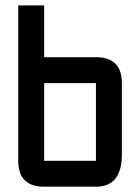

<svg xmlns="http://www.w3.org/2000/svg" viewBox="-20 -704 528 724"><path d="M48.8 -683.6H146.5V-488.3H341.8Q439.5 -488.3 439.5 -390.6V-122.1Q439.5 0 341.8 0H146.5Q48.8 0 48.8 -97.7ZM341.8 -390.6H146.5V-97.7H341.8Z"/></svg>

Font: BabelStone Runic Dotted
Style: Regular
Weight: 400
Designer: Andrew West
Foundry: BabelStone
Version: Version 3.003 March 14, 2022